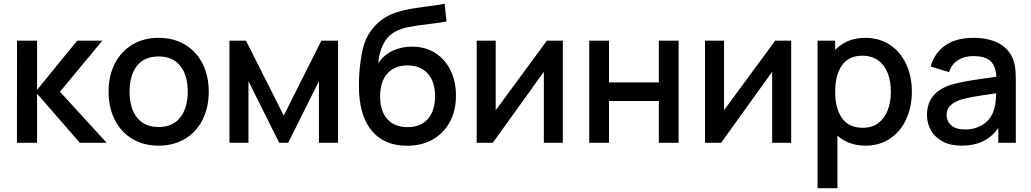

<svg xmlns="http://www.w3.org/2000/svg" viewBox="-20 -755 5450 1015"><path d="M69.5 0 70 -540H176V-280L388 -540H521L297 -270L544 0H402L176 -260V0Z M554 -270.5Q554 -354.5 587 -419Q620 -483.5 680 -519.2Q740 -555 818.5 -555Q898 -555 958.2 -519Q1018.5 -483 1051 -418.2Q1083.5 -353.5 1083.5 -270.5Q1083.5 -186.5 1050.8 -121.8Q1018 -57 958 -21Q898 15 818.5 15Q739 15 679 -21.2Q619 -57.5 586.5 -122.2Q554 -187 554 -270.5ZM972.5 -270.5Q972.5 -357 933 -406.8Q893.5 -456.5 818.5 -456.5Q742.5 -456.5 703.8 -406.5Q665 -356.5 665 -270.5Q665 -183.5 704.5 -133.5Q744 -83.5 818.5 -83.5Q893.5 -83.5 933 -134.2Q972.5 -185 972.5 -270.5Z M1193 0V-540H1280.5L1480 -144L1679 -540H1767V0H1666V-326L1503.5 0H1456L1293.5 -326V0Z M1878.5 -263.5Q1877.5 -276.5 1877.5 -305Q1877.5 -369 1886.5 -434Q1895.5 -499 1911.5 -539Q1925.5 -574 1950.2 -604.5Q1975 -635 2006 -656Q2035 -676 2071.2 -688.2Q2107.5 -700.5 2144 -707Q2180.5 -713.5 2235.5 -720.5Q2244.5 -722 2275 -726Q2305.5 -730 2330.5 -735L2340.5 -641.5Q2324.5 -638 2300.8 -634.8Q2277 -631.5 2252.5 -628.5Q2183.5 -621 2137.8 -611.5Q2092 -602 2060.5 -582.5Q2024.5 -560 2004 -517Q1983.5 -474 1979.5 -420Q2009 -465 2056 -486.8Q2103 -508.5 2158 -508.5Q2228.5 -508.5 2281.2 -474.8Q2334 -441 2362.2 -382.2Q2390.5 -323.5 2390.5 -249.5Q2390.5 -171 2358.2 -110.8Q2326 -50.5 2267.5 -17.5Q2209 15.5 2132.5 15.5Q2016.5 15.5 1951.2 -57Q1886 -129.5 1878.5 -263.5ZM2280 -246Q2280 -322 2241.8 -365.5Q2203.5 -409 2134.5 -409Q2065 -409 2027.2 -365.8Q1989.5 -322.5 1989.5 -246Q1989.5 -168.5 2027.2 -125.8Q2065 -83 2134.5 -83Q2205 -83 2242.5 -126.8Q2280 -170.5 2280 -246Z M2955.5 -540V0H2855V-375.5L2585 0H2500V-540H2600.5V-172L2871 -540Z M3095 0V-540H3199.5V-319.5H3463V-540H3567.5V0H3463V-221H3199.5V0Z M4162.5 -540V0H4062V-375.5L3792 0H3707V-540H3807.5V-172L4078 -540Z M4800.5 -270.5Q4800.5 -189.5 4770.5 -124.5Q4740.5 -59.5 4685 -22.2Q4629.5 15 4556 15Q4467 15 4407 -38V240H4302V-540H4395V-491.5Q4424.5 -522 4464.5 -538.5Q4504.5 -555 4554 -555Q4628.5 -555 4684.2 -518.2Q4740 -481.5 4770.2 -416.8Q4800.5 -352 4800.5 -270.5ZM4689.5 -270.5Q4689.5 -325 4673 -368Q4656.5 -411 4622.5 -435.8Q4588.5 -460.5 4538 -460.5Q4466.5 -460.5 4430.8 -409.2Q4395 -358 4395 -270.5Q4395 -182 4431.2 -130.8Q4467.5 -79.5 4541.5 -79.5Q4590 -79.5 4623.2 -104.5Q4656.5 -129.5 4673 -172.5Q4689.5 -215.5 4689.5 -270.5Z M5350 -332.5V0H5257.5V-78.5Q5224 -31 5176.2 -8Q5128.5 15 5063 15Q5005 15 4964 -6.8Q4923 -28.5 4901.8 -65.2Q4880.5 -102 4880.5 -147Q4880.5 -266.5 5008 -307Q5046.5 -318.5 5095.2 -326.8Q5144 -335 5230.5 -347L5247 -349Q5244.5 -406 5216 -432.2Q5187.5 -458.5 5125 -458.5Q5079.5 -458.5 5045 -437.5Q5010.5 -416.5 4997.5 -373.5L4900 -403.5Q4920 -475 4977.2 -515Q5034.5 -555 5126 -555Q5200.5 -555 5253.5 -529.5Q5306.5 -504 5331 -452Q5342.5 -427.5 5346.2 -399.8Q5350 -372 5350 -332.5ZM5235 -177.5Q5245 -206.5 5246 -262L5233 -260Q5160 -249.5 5123.8 -243Q5087.5 -236.5 5058.5 -228Q5023.5 -216 5003.8 -197Q4984 -178 4984 -148Q4984 -114.5 5008.8 -92.5Q5033.5 -70.5 5081.5 -70.5Q5124 -70.5 5156.5 -85.8Q5189 -101 5208.8 -125.5Q5228.5 -150 5235 -177.5Z"/></svg>

Font: Manrope KiralyPet SmBd KiralyPet
Style: Regular
Weight: 600
Designer: Mikhail Sharanda
Foundry: Mikhail Sharanda
Version: Version 4.502